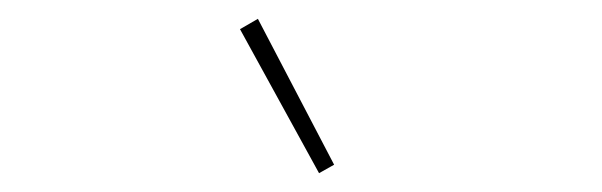

<svg xmlns="http://www.w3.org/2000/svg" viewBox="-20 -771 640 204"><path d="M319 -587 235 -740 254 -751 335 -596Z"/></svg>

Font: IBM Plex Sans Thin
Style: Italic
Weight: 100
Italic angle: -11.31°
Designer: Mike Abbink, Paul van der Laan, Pieter van Rosmalen
Foundry: Bold Monday
Version: Version 3.0